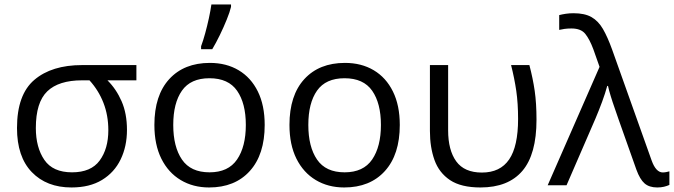

<svg xmlns="http://www.w3.org/2000/svg" viewBox="-20 -825 3001 855"><path d="M545.4 -246.6Q545.4 -173.3 517.3 -115.2Q489.3 -57.1 434.3 -23.7Q379.4 9.8 298.3 9.8Q187.5 9.8 121.6 -58.6Q55.7 -127 55.7 -254.9Q55.7 -403.8 133.1 -469.5Q210.4 -535.2 345.7 -535.2H587.4V-467.3H458.5Q497.6 -428.7 521.5 -374Q545.4 -319.3 545.4 -246.6ZM139.6 -254.9Q139.6 -168.5 177.5 -113Q215.3 -57.6 300.8 -57.6Q385.3 -57.6 423.8 -110.1Q462.4 -162.6 462.4 -245.1Q462.4 -311 440.7 -366.9Q418.9 -422.9 378.4 -467.3H345.7Q241.2 -467.3 190.4 -418.2Q139.6 -369.1 139.6 -254.9Z M1158.7 -268.6Q1158.7 -136.7 1092.5 -63.5Q1026.4 9.8 911.1 9.8Q839.8 9.8 784.7 -23.2Q729.5 -56.2 698.5 -118.4Q667.5 -180.7 667.5 -268.6Q667.5 -400.4 733.6 -472.7Q799.8 -544.9 914.6 -544.9Q987.8 -544.9 1042.7 -512.2Q1097.7 -479.5 1128.2 -417.7Q1158.7 -356 1158.7 -268.6ZM751.5 -268.6Q751.5 -171.4 790.3 -114.5Q829.1 -57.6 913.1 -57.6Q996.6 -57.6 1035.6 -114.7Q1074.7 -171.9 1074.7 -268.6Q1074.7 -364.7 1035.9 -420.7Q997.1 -476.6 912.6 -476.6Q829.1 -476.6 790.3 -421.4Q751.5 -366.2 751.5 -268.6ZM875.5 -606V-619.1Q884.8 -644 893.8 -677Q902.8 -710 910.2 -743.9Q917.5 -777.8 921.4 -805.2H1008.8V-794.4Q1003.4 -771.5 989.7 -737.8Q976.1 -704.1 959 -668.9Q941.9 -633.8 925.3 -606Z M1760.3 -268.6Q1760.3 -136.7 1694.1 -63.5Q1627.9 9.8 1512.7 9.8Q1441.4 9.8 1386.2 -23.2Q1331.1 -56.2 1300 -118.4Q1269 -180.7 1269 -268.6Q1269 -400.4 1335.2 -472.7Q1401.4 -544.9 1516.1 -544.9Q1589.4 -544.9 1644.3 -512.2Q1699.2 -479.5 1729.7 -417.7Q1760.3 -356 1760.3 -268.6ZM1353 -268.6Q1353 -171.4 1391.8 -114.5Q1430.7 -57.6 1514.6 -57.6Q1598.1 -57.6 1637.2 -114.7Q1676.3 -171.9 1676.3 -268.6Q1676.3 -364.7 1637.5 -420.7Q1598.6 -476.6 1514.2 -476.6Q1430.7 -476.6 1391.8 -421.4Q1353 -366.2 1353 -268.6Z M2119.6 9.8Q2033.2 9.8 1984.1 -22.9Q1935.1 -55.7 1914.8 -112.5Q1894.5 -169.4 1894.5 -241.7V-535.2H1975.6V-244.6Q1975.6 -156.2 2011.7 -106.4Q2047.9 -56.6 2126 -56.6Q2207.5 -56.6 2247.3 -115Q2287.1 -173.3 2287.1 -295.4Q2287.1 -364.3 2279.1 -419.9Q2271 -475.6 2255.9 -535.2H2337.4Q2353 -476.1 2361.1 -420.4Q2369.1 -364.7 2369.1 -292Q2369.1 -137.7 2306.2 -64Q2243.2 9.8 2119.6 9.8Z M2418.9 0 2649.9 -527.3 2622.1 -606Q2605.5 -650.4 2586.2 -674.3Q2566.9 -698.2 2524.9 -698.2Q2507.3 -698.2 2493.9 -696.3Q2480.5 -694.3 2470.2 -691.9V-757.8Q2483.4 -761.2 2499.8 -763.7Q2516.1 -766.1 2534.2 -766.1Q2583.5 -766.1 2613.8 -749Q2644 -731.9 2664.8 -696.3Q2685.5 -660.6 2705.6 -605L2881.8 -110.4Q2900.9 -57.1 2931.6 -57.1Q2939 -57.1 2947.5 -58.8Q2956.1 -60.5 2960.9 -62V-1.5Q2950.2 3.4 2936.8 6.6Q2923.3 9.8 2906.7 9.8Q2871.1 9.8 2850.3 -8.3Q2829.6 -26.4 2814 -69.3L2734.9 -292.5Q2727.1 -315.9 2717.3 -343.5Q2707.5 -371.1 2699.5 -397.5Q2691.4 -423.8 2687.5 -442.4H2684.1Q2675.3 -409.7 2661.4 -372.1Q2647.5 -334.5 2631.8 -297.4L2502.9 0Z"/></svg>

Font: Open Sans
Style: Regular
Weight: 400
Designer: Monotype Design Team
Foundry: Monotype Imaging Inc.
Version: Version 3.000; ttfautohint (v1.8.4)